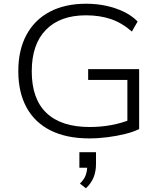

<svg xmlns="http://www.w3.org/2000/svg" viewBox="-20 -733 867 1028"><path d="M458 8Q337 8 252 -34Q167 -76 122.5 -157Q78 -238 78 -352Q78 -465 121.5 -546Q165 -627 246.5 -670Q328 -713 441 -713Q498 -713 548.5 -702Q599 -691 642 -670.5Q685 -650 717 -618L686 -564Q634 -610 574.5 -630.5Q515 -651 440 -651Q302 -651 226 -573.5Q150 -496 150 -351Q150 -203 229 -128Q308 -53 460 -53Q521 -53 576.5 -63.5Q632 -74 679 -93L662 -56V-305H452V-363H725V-42Q695 -27 651 -16Q607 -5 557 1.5Q507 8 458 8ZM440 275 408 250Q431 227 439 204.5Q447 182 447 155L463 165H405V82H494V145Q494 185 481 217Q468 249 440 275Z"/></svg>

Font: Nunito Sans 10pt SemiExpanded Light
Style: Regular
Weight: 300
Width: 6
Designer: Vernon Adams
Foundry: Vernon Adams
Version: Version 3.101;gftools[0.9.27]